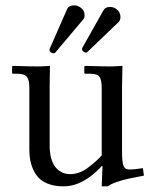

<svg xmlns="http://www.w3.org/2000/svg" viewBox="-20 -673 557 706"><path d="M409.2 -638.7Q422.9 -627.9 422.9 -610.8Q422.9 -598.6 416 -591.8L301.8 -482.4Q299.8 -479.5 295.9 -479.5Q291.5 -479.5 286.6 -483.4Q281.7 -487.3 281.7 -493.2Q281.7 -496.1 282.7 -497.1L360.8 -635.7Q367.7 -647.5 384.8 -647.5Q398.4 -647.5 409.2 -638.7ZM274.4 -646.5Q291 -636.2 291 -616.7Q291 -606.9 285.6 -601.1L183.6 -480Q180.7 -477.1 176.3 -477.1Q171.4 -477.1 166.7 -480.7Q162.1 -484.4 162.1 -489.7Q162.1 -492.2 162.6 -493.2L226.6 -639.2Q232.9 -653.3 252.9 -653.3Q263.2 -653.3 274.4 -646.5ZM428.7 -116.2Q428.7 -78.1 433.8 -64Q439 -49.8 454.1 -49.8Q477.1 -49.8 505.4 -54.7L509.3 -27.3Q471.2 -20 450.9 -15.6Q430.7 -11.2 408.9 -3.7Q387.2 3.9 376.5 12.2H354L356.9 -62H354Q285.2 12.2 213.4 12.2Q177.7 12.2 152.1 1Q126.5 -10.3 113 -30.3Q99.6 -50.3 93.8 -73Q87.9 -95.7 87.9 -123.5V-351.6Q87.9 -378.4 78.9 -390.1Q69.8 -401.9 43.9 -401.9H27.3L24.4 -403.3V-428.2L27.3 -430.7Q94.7 -428.7 127 -428.7L163.6 -430.7L162.6 -351.1V-137.7Q162.6 -112.3 167.7 -93Q172.9 -73.7 180.7 -62.5Q188.5 -51.3 199.2 -44.2Q210 -37.1 219.5 -34.9Q229 -32.7 238.8 -32.7Q271.5 -32.7 303.7 -56.6Q337.9 -82.5 354 -101.6V-349.1Q354 -378.4 346.2 -390.1Q338.4 -401.9 312 -401.9H292L290 -404.3V-427.7L292 -430.7Q362.8 -428.7 390.6 -428.7L430.2 -430.7L428.7 -352.1Z"/></svg>

Font: Libertinage
Style: l
Weight: 400
Designer: OSP
Foundry: OSP
Version: Version 1.0; 2008; OFL relea